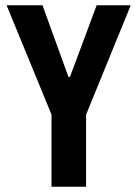

<svg xmlns="http://www.w3.org/2000/svg" viewBox="-20 -707 522 727"><path d="M175 0V-273L5 -687H141L239 -416H245L346 -687H475L306 -273V0Z"/></svg>

Font: Archivo ExtraCondensed
Style: Bold
Weight: 700
Width: 2
Designer: Hector Gatti
Foundry: Omnibus-Type
Version: Version 2.001